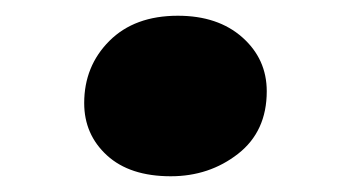

<svg xmlns="http://www.w3.org/2000/svg" viewBox="-20 -428 442 244"><path d="M87 -297Q87 -344 119 -376Q151 -408 206 -408Q257 -408 288 -380.5Q319 -353 319 -312Q319 -261 282.5 -232.5Q246 -204 197 -204Q145 -204 116 -230.5Q87 -257 87 -297Z"/></svg>

Font: Literata 36pt ExtraBold
Style: Italic
Weight: 800
Italic angle: -2°
Designer: Latin by Veronika Burian and Jose Scaglione. Greek by Irene Vlachou. Cyrillic by Vera Evstafieva
Foundry: TypeTogether
Version: Version 3.002